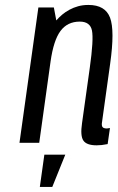

<svg xmlns="http://www.w3.org/2000/svg" viewBox="-20 -569 472 765"><path d="M297.9 -482.9Q339.1 -482.9 346.4 -447.4Q353.6 -411.9 337.7 -298.6L306.9 -78.7Q299.3 -28.1 312.1 -9.1Q324.9 10 364.9 10Q374.7 10 385.1 8.9Q395.4 7.7 408.9 5.1L418.1 -58.9Q407.6 -57.1 405.9 -57.1Q391.9 -57.1 388 -63.5Q384.1 -69.9 386.7 -83.9L418.9 -315.1Q437.7 -448.3 418.4 -498.8Q399.1 -549.3 332.4 -549.3Q310 -549.3 291.4 -544.1Q272.7 -538.9 256.7 -530.2Q240.7 -521.6 227.8 -510.7Q214.9 -499.9 204.3 -487.6L194.6 -539.3H132.9L57.6 0H136.3L181.4 -323.4Q193.3 -408.4 221 -445.6Q248.7 -482.9 297.9 -482.9ZM138.7 175.9H188.3L240.1 47.3H156.7Z"/></svg>

Font: Secuela ExtLt
Style: Italic
Weight: 200
Italic angle: -8°
Designer: Fernando Haro
Foundry: deFharo
Version: Version 1.704